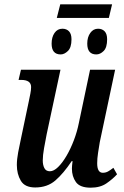

<svg xmlns="http://www.w3.org/2000/svg" viewBox="-20 -859 573 889"><path d="M243 -776 259 -839H499L484 -776ZM261 -607Q219 -607 219 -657Q219 -687 232.5 -706.5Q246 -726 269 -726Q288 -726 299.5 -714Q311 -702 311 -677Q311 -639 294.5 -623Q278 -607 261 -607ZM426 -607Q384 -607 384 -657Q384 -687 398 -706.5Q412 -726 434 -726Q453 -726 464.5 -714Q476 -702 476 -677Q476 -639 460 -623Q444 -607 426 -607ZM400 10Q350 10 331.5 -16Q313 -42 313 -78Q313 -90 316 -113H312Q274 -56 236.5 -23.5Q199 9 143 9Q95 9 76.5 -22Q58 -53 58 -95Q58 -121 64 -153Q70 -185 76 -212L113 -388Q117 -408 120.5 -425Q124 -442 124 -456Q124 -489 78 -489H66L77 -536H260L196 -237Q190 -207 184 -173Q178 -139 178 -116Q178 -95 185.5 -80.5Q193 -66 211 -66Q229 -66 249 -85.5Q269 -105 288 -137.5Q307 -170 322 -209.5Q337 -249 345 -289L397 -536H513L442 -201Q438 -177 434 -151Q430 -125 430 -103Q430 -59 456 -59Q469 -59 480 -65Q491 -71 505 -82L522 -52Q502 -30 473 -10Q444 10 400 10Z"/></svg>

Font: Noto Serif ExtraCondensed SemiBold
Style: Italic
Weight: 600
Width: 2
Italic angle: -12°
Designer: Monotype Design Team
Foundry: Monotype Imaging Inc.
Version: Version 2.013